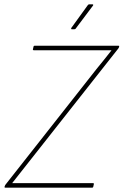

<svg xmlns="http://www.w3.org/2000/svg" viewBox="-20 -866 570 886"><path d="M5 0Q0 0 1 -4L2 -7Q3 -10 4 -12Q5 -14 7 -16L425 -547Q442 -568 459.5 -589.5Q477 -611 494 -633V-634Q464 -634 434.5 -634Q405 -634 375 -634H136Q135 -634 133 -635Q131 -636 132 -639L135 -652Q136 -655 140 -655H527Q531 -655 530 -652L529 -648Q528 -646 527.5 -644.5Q527 -643 525 -641L115 -121Q96 -96 76 -71.5Q56 -47 37 -22V-21Q64 -21 91.5 -21Q119 -21 146 -21H409Q414 -21 413 -16L410 -3Q409 0 405 0ZM311 -731Q309 -731 308.5 -733Q308 -735 309 -737L385 -842Q388 -846 391 -846H407Q409 -846 410 -844.5Q411 -843 409 -840L330 -735Q329 -733 327 -732Q325 -731 323 -731Z"/></svg>

Font: Sofia Sans Semi Condensed Thin
Style: Italic
Weight: 250
Italic angle: -9°
Version: Version 4.100